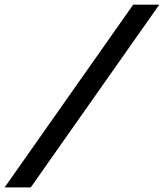

<svg xmlns="http://www.w3.org/2000/svg" viewBox="-159 -687 710 832"><path d="M-138.9 125 418.1 -666.7H531.2L-25.7 125Z"/></svg>

Font: Afacad
Style: Italic
Weight: 400
Italic angle: -14°
Designer: Kristian Moeller
Foundry: Dicotype
Version: Version 1.000